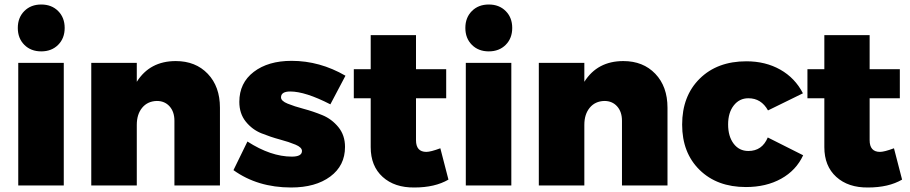

<svg xmlns="http://www.w3.org/2000/svg" viewBox="-20 -823 4039 852"><path d="M88 -774Q117 -803 163 -803Q209 -803 238 -774Q267 -745 267 -699Q267 -653 238 -624Q209 -595 163 -595Q117 -595 88 -624Q59 -653 59 -699Q59 -745 88 -774ZM263 0H61V-544H263Z M760 -552Q848 -552 902 -495.5Q956 -439 956 -345V0H754V-287Q754 -327 732.5 -351Q711 -375 676 -375Q635 -374 611 -345Q587 -316 587 -269V0H385V-544H587V-460Q645 -552 760 -552Z M1274 -553Q1399 -553 1513 -487L1446 -360Q1335 -417 1268 -417Q1227 -417 1227 -391Q1227 -375 1256.5 -363Q1286 -351 1327.5 -340Q1369 -329 1410.5 -312Q1452 -295 1481.5 -259Q1511 -223 1511 -171Q1511 -88 1445.5 -39.5Q1380 9 1272 9Q1123 9 1016 -68L1078 -195Q1182 -128 1275 -128Q1320 -128 1320 -153Q1320 -169 1291.5 -181Q1263 -193 1222 -204Q1181 -215 1140 -231.5Q1099 -248 1070.5 -283.5Q1042 -319 1042 -371Q1042 -455 1106 -504Q1170 -553 1274 -553Z M1934 -165 1970 -26Q1910 9 1819 9Q1731 10 1678 -38Q1625 -86 1625 -170V-387H1550V-516H1625V-667H1826V-516H1960V-387H1826V-201Q1826 -149 1872 -149Q1891 -149 1934 -165Z M2074 -774Q2103 -803 2149 -803Q2195 -803 2224 -774Q2253 -745 2253 -699Q2253 -653 2224 -624Q2195 -595 2149 -595Q2103 -595 2074 -624Q2045 -653 2045 -699Q2045 -745 2074 -774ZM2249 0H2047V-544H2249Z M2746 -552Q2834 -552 2888 -495.5Q2942 -439 2942 -345V0H2740V-287Q2740 -327 2718.5 -351Q2697 -375 2662 -375Q2621 -374 2597 -345Q2573 -316 2573 -269V0H2371V-544H2573V-460Q2631 -552 2746 -552Z M3292 -551Q3377 -551 3442.5 -514Q3508 -477 3543 -409L3388 -333Q3358 -387 3301 -387Q3261 -387 3236 -355Q3211 -323 3211 -271Q3211 -218 3235.5 -185.5Q3260 -153 3301 -153Q3362 -153 3387 -213L3544 -134Q3513 -67 3446.5 -30Q3380 7 3290 7Q3162 7 3084.5 -69Q3007 -145 3007 -270Q3007 -397 3085 -474Q3163 -551 3292 -551Z M3947 -165 3983 -26Q3923 9 3832 9Q3744 10 3691 -38Q3638 -86 3638 -170V-387H3563V-516H3638V-667H3839V-516H3973V-387H3839V-201Q3839 -149 3885 -149Q3904 -149 3947 -165Z"/></svg>

Font: Montserrat Extra Bold
Style: Regular
Weight: 800
Designer: Julieta Ulanovsky
Foundry: Julieta Ulanovsky
Version: Version 3.001;PS 003.001;hotconv 1.0.70;makeotf.lib2.5.58329